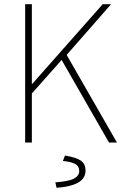

<svg xmlns="http://www.w3.org/2000/svg" viewBox="-20 -680 590 916"><path d="M100 0V-660H132V-280H134L470 -660H510L298 -418L538 0H500L274 -394L132 -234V0ZM250 216 244 190Q310 185 334 171.5Q358 158 358 136Q358 112 337 101.5Q316 91 280 88L290 62Q344 71 366 86.5Q388 102 388 134Q388 171 353 191Q318 211 250 216Z"/></svg>

Font: Source Sans 3 VF
Style: Regular
Weight: 200
Designer: Paul D. Hunt
Foundry: Adobe
Version: Version 3.046;hotconv 1.0.118;makeotfexe 2.5.65603